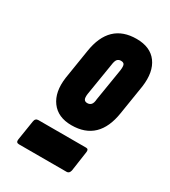

<svg xmlns="http://www.w3.org/2000/svg" viewBox="-132 -730 566 638"><g transform="rotate(30 151.0 -411.5)"><path d="M160 -304Q108 -304 82.5 -338.5Q57 -373 65 -431L83 -544Q101 -661 205 -661Q258 -661 283 -627Q308 -593 300 -534L282 -421Q264 -304 160 -304ZM41 -162Q29 -162 31 -175L43 -251Q45 -264 57 -264H240Q250 -264 248 -251L237 -175Q234 -162 224 -162ZM169 -394Q178 -394 183.5 -400Q189 -406 190 -421L210 -544Q212 -560 209 -566Q206 -572 196 -572Q187 -572 182 -566Q177 -560 175 -544L155 -421Q153 -406 156.5 -400Q160 -394 169 -394Z"/></g></svg>

Font: Sofia Sans Extra Condensed Black
Style: Italic
Weight: 900
Italic angle: -9°
Version: Version 4.100